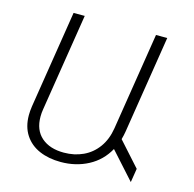

<svg xmlns="http://www.w3.org/2000/svg" viewBox="-110 -862 998 990"><g transform="rotate(15 388.5 -367.0)"><path d="M673.3 16.1 545.4 -126Q508.8 -59.6 443.1 -24.9Q377.4 9.8 296.9 9.8Q232.4 9.8 182.6 -11.7Q132.8 -33.2 104.5 -76.4Q76.2 -119.6 76.2 -181.6Q76.2 -203.1 80.1 -229.5L162.6 -750H222.2L139.6 -229.5Q136.2 -209.5 136.2 -189.5Q136.2 -117.7 180.4 -79.3Q224.6 -41 299.8 -41Q356 -41 402.3 -62.5Q448.7 -84 479.5 -126.5Q510.3 -168.9 520 -229.5L602.5 -750H662.6L580.1 -229.5Q576.7 -208 570.3 -185.5L685.1 -57.6Z"/></g></svg>

Font: Mardoto Light
Style: Italic
Weight: 300
Italic angle: -12°
Designer: Christian Robertson, Vahan Hovhannisyan
Foundry: Google
Version: Version 1.000